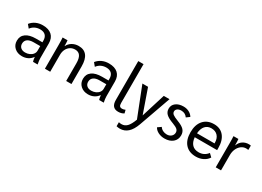

<svg xmlns="http://www.w3.org/2000/svg" viewBox="-22 -1607 3648 2674"><g transform="rotate(30 1802.0 -270.0)"><path d="M40 -144Q40 -219 96.5 -260Q153 -301 257 -301H360V-327Q360 -383 330.5 -412.5Q301 -442 245 -442Q200 -442 162.5 -423.5Q125 -405 100 -370L57 -422Q91 -465 140 -487.5Q189 -510 249 -510Q343 -510 394 -464Q445 -418 445 -332V-97Q445 -58 457 0H383Q374 -23 370 -70H368Q340 -31 299 -10.5Q258 10 208 10Q134 10 87 -33Q40 -76 40 -144ZM360 -166V-240H254Q191 -240 157 -215Q123 -190 123 -144Q123 -104 149.5 -80.5Q176 -57 221 -57Q259 -57 291 -71.5Q323 -86 341.5 -111Q360 -136 360 -166Z M574 -374Q574 -469 570 -500H649Q653 -467 653 -411H656Q678 -457 723.5 -483.5Q769 -510 825 -510Q913 -510 957 -453Q1001 -396 1001 -283V0H916V-284Q916 -364 889 -403Q862 -442 807 -442Q765 -442 731 -420.5Q697 -399 678 -360.5Q659 -322 659 -274V0H574Z M1103 -144Q1103 -219 1159.5 -260Q1216 -301 1320 -301H1423V-327Q1423 -383 1393.5 -412.5Q1364 -442 1308 -442Q1263 -442 1225.5 -423.5Q1188 -405 1163 -370L1120 -422Q1154 -465 1203 -487.5Q1252 -510 1312 -510Q1406 -510 1457 -464Q1508 -418 1508 -332V-97Q1508 -58 1520 0H1446Q1437 -23 1433 -70H1431Q1403 -31 1362 -10.5Q1321 10 1271 10Q1197 10 1150 -33Q1103 -76 1103 -144ZM1423 -166V-240H1317Q1254 -240 1220 -215Q1186 -190 1186 -144Q1186 -104 1212.5 -80.5Q1239 -57 1284 -57Q1322 -57 1354 -71.5Q1386 -86 1404.5 -111Q1423 -136 1423 -166Z M1647 -117V-742H1732V-118Q1732 -83 1743.5 -68.5Q1755 -54 1783 -54Q1805 -54 1833 -66L1846 -15Q1808 10 1755 10Q1647 10 1647 -117Z M2289 -500 2108 9Q2039 202 1895 202Q1869 202 1839 195V130Q1857 136 1883 136Q1934 136 1970 99Q2006 62 2039 -26L1853 -500H1944L2078 -117L2197 -500Z M2334 -74 2389 -112Q2406 -85 2436 -70Q2466 -55 2501 -55Q2543 -55 2570.5 -79.5Q2598 -104 2598 -141Q2598 -171 2576 -191Q2554 -211 2498 -232Q2413 -263 2378.5 -297Q2344 -331 2344 -381Q2344 -439 2390 -474.5Q2436 -510 2512 -510Q2561 -510 2601.5 -489Q2642 -468 2664 -431L2612 -393Q2577 -445 2512 -445Q2475 -445 2451.5 -428Q2428 -411 2428 -384Q2428 -357 2452 -338.5Q2476 -320 2541 -295Q2618 -266 2650 -231.5Q2682 -197 2682 -144Q2682 -74 2632 -32Q2582 10 2500 10Q2444 10 2398.5 -13Q2353 -36 2334 -74Z M3218 -217H2858Q2865 -141 2903 -101.5Q2941 -62 3008 -62Q3098 -62 3151 -133L3199 -87Q3170 -41 3118.5 -15.5Q3067 10 3005 10Q2894 10 2833 -58Q2772 -126 2772 -249Q2772 -371 2833.5 -440.5Q2895 -510 3003 -510Q3104 -510 3161 -441.5Q3218 -373 3218 -250ZM3140 -287Q3140 -359 3102.5 -400Q3065 -441 2999 -441Q2937 -441 2900.5 -399Q2864 -357 2858 -280H3140Z M3321 -378Q3321 -463 3318 -500H3397Q3401 -460 3401 -412V-402H3404Q3423 -454 3465 -482Q3507 -510 3564 -510Q3580 -510 3593 -507V-437Q3580 -440 3558 -440Q3516 -440 3481 -414.5Q3446 -389 3426 -345Q3406 -301 3406 -249V0H3321Z"/></g></svg>

Font: Sarabun
Style: Regular
Weight: 400
Designer: Suppakit Chalermlarp | Katatrad Co.,Ltd.
Foundry: Cadson Demak Co.,Ltd.
Version: Version 1.000; ttfautohint (v1.6)